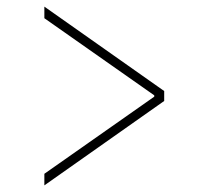

<svg xmlns="http://www.w3.org/2000/svg" viewBox="-20 -622 640 580"><path d="M114 -62V-97L446 -330V-334L114 -567V-602L476 -347V-317Z"/></svg>

Font: SourceCodeVF
Style: Italic
Weight: 200
Italic angle: -11°
Monospace: yes
Designer: Paul D. Hunt, Teo Tuominen
Foundry: Adobe
Version: Version 1.026;hotconv 1.1.0;makeotfexe 2.6.0